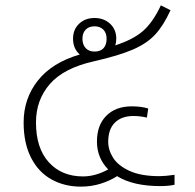

<svg xmlns="http://www.w3.org/2000/svg" viewBox="-20 -690 726 715"><path d="M630 -39V-2Q608 3 577 3Q476 3 416 -34Q390 -17 355 -6Q320 5 281 5Q220 5 171.5 -22Q123 -49 95.5 -103Q68 -157 68 -234Q68 -323 121 -390Q174 -457 277 -487Q252 -509 252 -546Q252 -580 274.5 -601.5Q297 -623 332 -623Q367 -623 390 -601.5Q413 -580 413 -546Q413 -532 409 -521Q477 -543 513.5 -575.5Q550 -608 579 -670L615 -652Q589 -595 558 -561.5Q527 -528 475 -505.5Q423 -483 331 -462Q218 -437 166 -377.5Q114 -318 114 -234Q114 -138 162 -85.5Q210 -33 289 -33Q335 -33 383 -59Q341 -102 341 -163Q341 -224 376 -259Q411 -294 471 -294Q505 -294 532 -286L527 -252Q503 -258 477 -258Q433 -258 408 -233.5Q383 -209 383 -162Q383 -131 401.5 -102Q420 -73 462.5 -53.5Q505 -34 574 -34Q595 -34 630 -39ZM287 -546Q287 -524 299 -511Q311 -498 332 -498Q354 -498 365.5 -510.5Q377 -523 377 -546Q377 -567 365 -579.5Q353 -592 332 -592Q311 -592 299 -579.5Q287 -567 287 -546Z"/></svg>

Font: FiraGO ExtraLight
Style: Regular
Weight: 200
Designer: bBox Type
Foundry: bBox Type GmbH
Version: Version 1.001